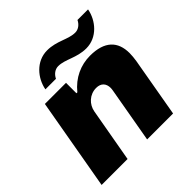

<svg xmlns="http://www.w3.org/2000/svg" viewBox="-187 -883 1041 1041"><g transform="rotate(-45 333.5 -362.5)"><path d="M165 -582H246C257 -605 278 -622 303 -622C357 -622 405 -582 479 -582C563 -582 622 -653 635 -725H554C543 -702 522 -685 497 -685C443 -685 395 -725 321 -725C237 -725 178 -654 165 -582ZM14 0H213L268 -310C276 -355 314 -393 365 -393C402 -393 421 -371 421 -337C421 -331 420 -325 419 -318L363 0H562L622 -342C625 -362 627 -380 627 -398C627 -488 576 -540 465 -540C394 -540 326 -510 276 -448H269V-528H107Z"/></g></svg>

Font: Archivo Black
Style: Italic
Weight: 900
Italic angle: -10°
Designer: Hector Gatti
Foundry: Omnibus-Type
Version: Version 2.001